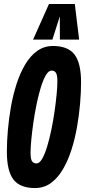

<svg xmlns="http://www.w3.org/2000/svg" viewBox="-20 -943 431 973"><path d="M157 10Q81.6 10 48.2 -33.1Q14.8 -76.2 14.8 -174.4Q14.8 -224.6 19.8 -283Q24.8 -341.4 35.5 -401.8Q46.2 -462.2 63.9 -517.3Q81.6 -572.4 107.4 -616Q133.2 -659.6 168.4 -684.8Q203.6 -710 248.6 -710Q324 -710 357.4 -666.9Q390.8 -623.8 390.8 -525.6Q390.8 -475.4 385.8 -417Q380.8 -358.6 370.1 -298.2Q359.4 -237.8 341.7 -182.7Q324 -127.6 298.2 -84Q272.4 -40.4 237.5 -15.2Q202.6 10 157 10ZM164.8 -114.8Q180 -114.8 193.5 -138Q207 -161.2 218.8 -200Q230.6 -238.8 240.2 -285.1Q249.8 -331.4 256.5 -378.3Q263.2 -425.2 267 -465.1Q270.8 -505 270.8 -530Q270.8 -563.2 263.4 -574.2Q256 -585.2 240.8 -585.2Q226.2 -585.2 212.4 -562Q198.6 -538.8 186.8 -500Q175 -461.2 165.4 -414.9Q155.8 -368.6 149.1 -321.7Q142.4 -274.8 138.6 -234.9Q134.8 -195 134.8 -170Q134.8 -136.8 142.4 -125.8Q150 -114.8 164.8 -114.8ZM147.6 -742.3 228.2 -922.8H359.1L381.1 -742.3H283.5L283.1 -860.2L245.5 -742.3Z"/></svg>

Font: Georama ExtraCondensed Thin
Style: Italic
Weight: 100
Width: 2
Italic angle: -9°
Designer: Jean-Baptiste Levee
Foundry: Production Type
Version: Version 1.001